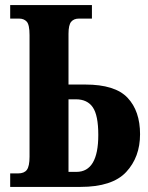

<svg xmlns="http://www.w3.org/2000/svg" viewBox="-20 -734 580 754"><path d="M20 0H296Q421 0 475.5 -58.5Q530 -117 530 -207Q530 -298 481 -350Q432 -402 315 -402H249V-601Q249 -636 259.5 -648.5Q270 -661 290 -661H341V-714H20V-661H55Q74 -661 85 -649Q96 -637 96 -596V-119Q96 -81 85.5 -67Q75 -53 51 -53H20ZM249 -59V-344H278Q323 -344 344.5 -312.5Q366 -281 366 -204Q366 -59 280 -59Z"/></svg>

Font: Noto Serif ExtraCondensed Extra
Style: Regular
Weight: 800
Width: 3
Designer: Monotype Design Team
Foundry: Monotype Imaging Inc.
Version: Version 1.002